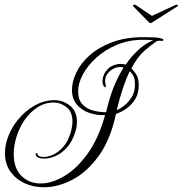

<svg xmlns="http://www.w3.org/2000/svg" viewBox="-20 -743 772 811"><path d="M721 -722Q726 -724 730.5 -722Q735 -720 729 -716L624 -649Q617 -645 615 -645Q613 -645 609 -649L543 -716Q542 -717 542 -719Q542 -722 545.5 -723Q549 -724 553 -722L622 -676ZM166 48Q120 48 83 30.5Q46 13 23.5 -19Q1 -51 1 -96Q1 -109 3 -122.5Q5 -136 9 -150Q23 -196 53.5 -234.5Q84 -273 125 -296.5Q166 -320 211 -320Q245 -320 275 -297Q305 -274 305 -228Q305 -210 299 -189Q286 -145 262.5 -119.5Q239 -94 213.5 -83.5Q188 -73 167 -73Q137 -73 132 -87Q129 -95 133.5 -96Q138 -97 139 -91Q141 -80 165 -80Q182 -80 204 -89.5Q226 -99 247 -122.5Q268 -146 280 -188Q286 -211 286 -229Q286 -271 261 -290.5Q236 -310 207 -310Q169 -310 136.5 -288.5Q104 -267 81 -232Q58 -197 47 -156Q38 -122 38 -93Q38 -32 70.5 0Q103 32 152 32Q198 32 250.5 1.5Q303 -29 349.5 -93Q396 -157 424 -257Q390 -255 357.5 -266Q325 -277 304.5 -301.5Q284 -326 284 -363Q284 -399 303 -438Q322 -477 360 -510.5Q398 -544 454.5 -565Q511 -586 587 -586Q613 -586 633 -585Q653 -584 665 -579Q670 -579 670 -575Q670 -570 663 -570Q663 -570 660.5 -570.5Q658 -571 653 -571Q644 -571 639 -567Q616 -551 588.5 -527Q561 -503 535 -454Q549 -440 557.5 -425Q566 -410 566 -382Q566 -348 551 -324Q536 -300 514 -284.5Q492 -269 470 -262Q446 -151 396 -83Q346 -15 285 16.5Q224 48 166 48ZM428 -269Q440 -321 457 -366.5Q474 -412 502 -458Q498 -459 494.5 -459.5Q491 -460 487 -460Q473 -460 457.5 -452Q442 -444 431 -427Q427 -422 425.5 -414.5Q424 -407 424 -400Q424 -390 427 -384Q427 -384 427 -378Q427 -372 421 -376Q413 -384 413 -400Q413 -416 421 -432Q434 -455 452.5 -464Q471 -473 489 -473Q501 -473 511 -470Q534 -504 563.5 -531.5Q593 -559 627 -573Q619 -574 607.5 -574.5Q596 -575 585 -575Q525 -575 474.5 -554Q424 -533 387 -499.5Q350 -466 330 -428.5Q310 -391 310 -357Q310 -322 327.5 -303Q345 -284 372 -276.5Q399 -269 428 -269ZM473 -278Q485 -282 503 -295.5Q521 -309 535.5 -331.5Q550 -354 550 -385Q550 -408 544.5 -420Q539 -432 528 -442Q499 -384 473 -278Z"/></svg>

Font: Gwendolyn
Style: Regular
Weight: 400
Designer: Robert E. Leuschke
Foundry: Robert E. Leuschke
Version: Version 1.010; ttfautohint (v1.8.3)